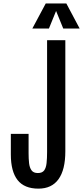

<svg xmlns="http://www.w3.org/2000/svg" viewBox="-20 -1095 487 1125"><path d="M205.1 10.3Q122.6 10.3 83 -40Q43.5 -90.3 43.5 -189.9V-310.5H147.5V-196.3Q147.5 -165 150.4 -138.9Q153.3 -112.8 164.8 -96.9Q176.3 -81.1 201.7 -81.1Q227.5 -81.1 238.8 -96.4Q250 -111.8 252.9 -139.6Q255.9 -167.5 255.9 -204.1V-859.4H362.8V-208.5Q362.8 -100.6 323 -45.2Q283.2 10.3 205.1 10.3ZM169.4 -927.7 248 -1074.7H368.7L446.8 -927.7H350.6L308.6 -1030.8L266.6 -927.7Z"/></svg>

Font: Antonio Medium
Style: Regular
Weight: 500
Designer: Vernon Adams
Foundry: Vernon Adams
Version: Version 1.002